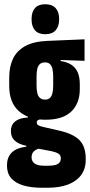

<svg xmlns="http://www.w3.org/2000/svg" viewBox="-20 -701 427 906"><path d="M195 -136Q115.5 -136 69.5 -176.2Q23.5 -216.5 23.5 -295V-335Q23.5 -386 41.2 -423.5Q59 -461 98 -483Q137 -505 202 -508L379 -515.5V-414L266 -418V-413Q297 -408.5 317 -395.2Q337 -382 346.8 -359.5Q356.5 -337 356.5 -303.5V-280Q356.5 -213 316.2 -174.5Q276 -136 195 -136ZM186.5 81H209Q230 81 242.8 77Q255.5 73 261.2 65.2Q267 57.5 267 47.5V46.5Q267 31 255.5 24Q244 17 224 12.5L146.5 -2L168.5 -1.5Q156 2 147 7.5Q138 13 133.5 21.2Q129 29.5 129 40.5V41Q129 53 135 62Q141 71 153.8 76Q166.5 81 186.5 81ZM178.5 185Q126.5 185 89.2 173.8Q52 162.5 32.5 139.5Q13 116.5 13 81.5V79.5Q13 50.5 24.8 32Q36.5 13.5 57.2 3.8Q78 -6 104 -8.5V-13Q68 -20.5 49.8 -37.2Q31.5 -54 31.5 -81.5V-82.5Q31.5 -103 41 -116.8Q50.5 -130.5 68.5 -137.8Q86.5 -145 112 -146.5V-163.5L187.5 -138H176Q165.5 -138 159.5 -134.2Q153.5 -130.5 153.5 -123Q153.5 -114 161 -109.8Q168.5 -105.5 184 -102L260 -84.5Q326 -69.5 355.2 -39.5Q384.5 -9.5 384.5 48V53Q384.5 95.5 362.8 125Q341 154.5 300.8 169.8Q260.5 185 204 185ZM192.5 -231Q207 -231 215.2 -238.5Q223.5 -246 227.2 -260.8Q231 -275.5 231 -297V-340.5Q231 -362.5 227.2 -377Q223.5 -391.5 215.2 -399Q207 -406.5 193 -406.5H192Q177.5 -406.5 168.8 -399.2Q160 -392 156.2 -377.5Q152.5 -363 152.5 -340.5V-297Q152.5 -275.5 156.2 -260.8Q160 -246 169 -238.5Q178 -231 192.5 -231ZM193.5 -539.5Q161 -539.5 145 -558Q129 -576.5 129 -608.5V-612Q129 -644.5 145 -662.8Q161 -681 193.5 -681Q226 -681 242.5 -662.8Q259 -644.5 259 -612V-608.5Q259 -576.5 242.5 -558Q226 -539.5 193.5 -539.5Z"/></svg>

Font: Anek Latin Condensed
Style: Bold
Weight: 700
Width: 3
Designer: Yesha Goshar
Foundry: Ek Type
Version: Version 1.003